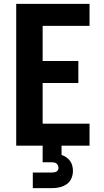

<svg xmlns="http://www.w3.org/2000/svg" viewBox="-20 -755 540 995"><path d="M64 0V-735H444V-621H201V-439H386V-325H201V-114H444V0ZM150 220V139H250Q256 139 261.5 138Q267 137 272 134.5Q277 132 280 126.5Q283 121 283 116Q283 109 280.5 103Q278 97 273.5 93Q269 89 262.5 87.5Q256 86 250 86H201V0H299V48Q312 52 323.5 60Q335 68 343 79Q351 90 354.5 103.5Q358 117 358 131Q358 151 350 169.5Q342 188 325.5 199.5Q309 211 289.5 215.5Q270 220 250 220Z"/></svg>

Font: Iosevka Curly Heavy
Style: Regular
Weight: 900
Monospace: yes
Designer: Belleve Invis
Foundry: Belleve Invis
Version: Version 22.1.2; ttfautohint (v1.8.4)